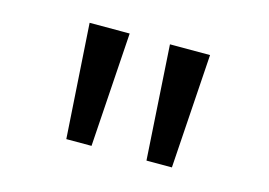

<svg xmlns="http://www.w3.org/2000/svg" viewBox="-55 -822 709 506"><g transform="rotate(15 300.0 -569.0)"><path d="M443.4 -412.6H374L354.5 -724.6H463.9ZM224.1 -412.6H155.3L135.3 -724.6H244.6Z"/></g></svg>

Font: Cousine
Style: Regular
Weight: 400
Monospace: yes
Designer: Steve Matteson
Foundry: Monotype Imaging Inc.
Version: Version 1.21